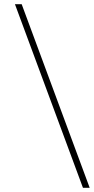

<svg xmlns="http://www.w3.org/2000/svg" viewBox="-20 -750 446 912"><path d="M51 -730H83L406 142H374Z"/></svg>

Font: Arima Madurai Thin
Style: Regular
Weight: 250
Designer: Joana Correia and Natanael Gama
Foundry: NDISCOVER
Version: Version 1.019; ttfautohint (v1.5) -l 7 -r 28 -G 50 -x 13 -D 